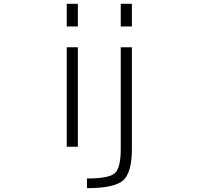

<svg xmlns="http://www.w3.org/2000/svg" viewBox="-20 -771 1040 1010"><path d="M331.1 1V-522.5H389.6V1ZM331.1 -631.8V-751H389.6V-631.8ZM615.2 -522.5H673.8V12.7Q673.8 136.7 627.9 177.7Q582 218.8 437.5 218.8V168Q553.7 168 584.5 139.6Q615.2 111.3 615.2 12.7ZM615.2 -631.8V-751H673.8V-631.8Z"/></svg>

Font: Gen Shin Gothic Monospace Light
Style: Regular
Weight: 300
Designer: [Source Han Sans]
Ryoko NISHIZUKA  (kana & ideographs); Paul D. Hunt (Latin, Greek & Cyrillic); Wenlong ZHANG  (bopomofo
Version: Version 1.002.20150607